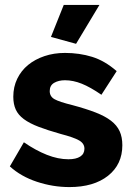

<svg xmlns="http://www.w3.org/2000/svg" viewBox="-20 -750 539 780"><path d="M289 -572 187 -600 239 -730H384ZM262 10Q195 10 130 -11.5Q65 -33 20 -74L77 -172Q125 -139 170.5 -121Q216 -103 258 -103Q289 -103 306 -114Q323 -125 323 -146Q323 -167 301.5 -179.5Q280 -192 226 -206Q173 -221 136.5 -235Q100 -249 77 -266Q54 -283 44 -305Q34 -327 34 -357Q34 -397 50 -430Q66 -463 94 -486Q122 -509 160.5 -522Q199 -535 244 -535Q303 -535 354.5 -519Q406 -503 454 -461L392 -365Q347 -396 312 -410Q277 -424 244 -424Q218 -424 200 -413.5Q182 -403 182 -380Q182 -358 201.5 -347Q221 -336 274 -323Q330 -308 368.5 -293Q407 -278 431 -259.5Q455 -241 466 -217Q477 -193 477 -160Q477 -82 419 -36Q361 10 262 10Z"/></svg>

Font: Oxford Sans
Style: Regular
Weight: 800
Designer: Matt McInerney, Pablo Impallari, Rodrigo Fuenzalida
Foundry: Matt McInerney, Pablo Impallari, Rodrigo Fuenzalida
Version: Version 3.000g; ttfautohint (v1.5) -l 8 -r 28 -G 28 -x 14 -D